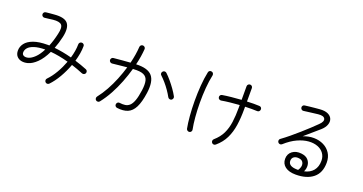

<svg xmlns="http://www.w3.org/2000/svg" viewBox="-39 -1450 4078 2155"><g transform="rotate(20 2000.0 -372.5)"><path d="M513 6Q503 -4 503 -17Q503 -30 512 -39Q559 -87 598.5 -155Q638 -223 665 -296Q608 -312 553.5 -322Q499 -332 451 -336Q408 -246 355.5 -194.5Q303 -143 251 -129Q209 -118 174.5 -125.5Q140 -133 119 -158Q98 -183 98 -224Q98 -271 128 -310.5Q158 -350 222.5 -374Q287 -398 390 -398Q395 -398 400 -398Q405 -398 410 -397Q424 -431 436 -469.5Q448 -508 458 -553Q478 -636 452.5 -663.5Q427 -691 350 -683Q329 -680 300 -676.5Q271 -673 252 -671Q239 -670 229 -678.5Q219 -687 218 -700Q217 -713 225.5 -723Q234 -733 247 -734Q265 -736 295 -739Q325 -742 343 -743Q466 -754 506 -703.5Q546 -653 520 -538Q502 -459 476 -393Q525 -388 578 -378Q631 -368 684 -354Q697 -398 704 -440.5Q711 -483 711 -520Q711 -534 720.5 -543Q730 -552 743 -552Q756 -552 765.5 -543Q775 -534 774 -521Q774 -478 766 -431.5Q758 -385 744 -337Q780 -326 816 -313.5Q852 -301 886 -287Q898 -283 903 -270.5Q908 -258 903 -246Q898 -234 886 -229Q874 -224 861 -229Q827 -243 793 -255.5Q759 -268 724 -279Q694 -197 650.5 -122Q607 -47 557 5Q548 14 535 14.5Q522 15 513 6ZM235 -187Q271 -197 310 -234.5Q349 -272 383 -339Q302 -338 253 -321.5Q204 -305 182.5 -279.5Q161 -254 161 -224Q161 -199 182 -189Q203 -179 235 -187Z M1115 3Q1105 -5 1103.5 -18.5Q1102 -32 1110 -42Q1155 -99 1193.5 -168.5Q1232 -238 1263 -314.5Q1294 -391 1316 -466Q1275 -462 1231 -457.5Q1187 -453 1141 -448Q1128 -447 1118 -455Q1108 -463 1106 -476Q1105 -489 1113 -499.5Q1121 -510 1134 -511Q1186 -516 1236 -520.5Q1286 -525 1333 -528Q1360 -637 1365 -727Q1366 -741 1376 -749.5Q1386 -758 1399 -757Q1412 -756 1421 -746.5Q1430 -737 1429 -724Q1426 -682 1418.5 -633.5Q1411 -585 1398 -532Q1538 -538 1590.5 -476Q1643 -414 1623 -272Q1607 -158 1575 -95Q1543 -32 1491.5 -10.5Q1440 11 1364 1Q1351 -1 1343 -11Q1335 -21 1337 -34Q1339 -48 1349 -56Q1359 -64 1372 -62Q1408 -57 1438 -61Q1468 -65 1491.5 -86.5Q1515 -108 1532 -154.5Q1549 -201 1560 -281Q1570 -353 1559.5 -396.5Q1549 -440 1509.5 -458Q1470 -476 1392 -471H1382Q1359 -389 1326 -304.5Q1293 -220 1251 -143Q1209 -66 1159 -3Q1152 7 1139 9Q1126 11 1115 3ZM1907 -295Q1896 -289 1883 -293Q1870 -297 1864 -308Q1845 -343 1819 -380.5Q1793 -418 1763.5 -452Q1734 -486 1706 -512Q1696 -520 1696 -533.5Q1696 -547 1705 -556Q1714 -566 1727 -566.5Q1740 -567 1750 -558Q1780 -530 1811.5 -492.5Q1843 -455 1871.5 -415Q1900 -375 1920 -338Q1926 -327 1922 -314.5Q1918 -302 1907 -295Z M2547 8Q2537 17 2524 16.5Q2511 16 2502 6Q2493 -5 2494 -18Q2495 -31 2505 -40Q2566 -93 2596 -155.5Q2626 -218 2636.5 -295Q2647 -372 2647 -469V-500Q2590 -496 2534 -490Q2478 -484 2434 -476Q2421 -474 2410 -481Q2399 -488 2397 -501Q2394 -514 2401.5 -525Q2409 -536 2422 -538Q2469 -546 2528 -552Q2587 -558 2647 -562V-725Q2647 -738 2656.5 -747Q2666 -756 2679 -756Q2692 -756 2701 -747Q2710 -738 2710 -725V-565Q2752 -567 2789.5 -567.5Q2827 -568 2857 -566Q2871 -566 2879.5 -556.5Q2888 -547 2887 -533Q2886 -520 2876.5 -511Q2867 -502 2854 -503Q2794 -506 2710 -503V-469Q2710 -368 2697 -280.5Q2684 -193 2649 -121Q2614 -49 2547 8ZM2220 -23Q2207 -21 2196 -28Q2185 -35 2182 -48Q2170 -109 2163 -193Q2156 -277 2155.5 -370.5Q2155 -464 2162 -555Q2169 -646 2185 -722Q2187 -735 2198 -742Q2209 -749 2222 -746Q2235 -744 2242 -733Q2249 -722 2247 -709Q2231 -636 2224 -548.5Q2217 -461 2217.5 -371Q2218 -281 2225 -200.5Q2232 -120 2244 -61Q2247 -48 2240 -37Q2233 -26 2220 -23Z M3503 19Q3422 19 3377 -15Q3332 -49 3332 -108Q3332 -167 3376 -200Q3420 -233 3486 -225Q3538 -219 3564.5 -190.5Q3591 -162 3594.5 -124Q3598 -86 3580 -48Q3648 -62 3685.5 -107.5Q3723 -153 3723 -225Q3723 -275 3696.5 -312Q3670 -349 3623 -367Q3576 -385 3515 -380.5Q3454 -376 3384.5 -344.5Q3315 -313 3244 -249Q3234 -240 3220.5 -241.5Q3207 -243 3199 -253Q3191 -263 3192 -276.5Q3193 -290 3203 -297Q3250 -331 3299 -371.5Q3348 -412 3395.5 -454Q3443 -496 3485 -535Q3527 -574 3558 -605Q3605 -650 3590.5 -680.5Q3576 -711 3510 -704Q3475 -700 3428 -694Q3381 -688 3342 -683Q3329 -681 3319 -689Q3309 -697 3307 -710Q3305 -723 3313 -733.5Q3321 -744 3334 -745Q3356 -748 3387 -751.5Q3418 -755 3450 -758Q3482 -761 3507 -763Q3569 -768 3606 -750.5Q3643 -733 3655 -701.5Q3667 -670 3653.5 -632.5Q3640 -595 3601 -560Q3566 -530 3520 -490Q3474 -450 3430 -412Q3496 -438 3559 -437Q3622 -436 3673.5 -410.5Q3725 -385 3755.5 -338Q3786 -291 3786 -225Q3786 -104 3710.5 -42.5Q3635 19 3503 19ZM3498 -40H3512Q3543 -86 3532.5 -123.5Q3522 -161 3478 -166Q3441 -171 3417.5 -155Q3394 -139 3394 -107Q3394 -42 3498 -40Z"/></g></svg>

Font: Zen Maru Gothic
Style: Regular
Weight: 400
Designer: Yoshimichi Ohira
Foundry: Positype
Version: Version 1.002